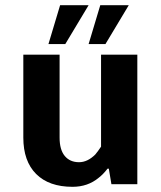

<svg xmlns="http://www.w3.org/2000/svg" viewBox="-20 -711 620 741"><path d="M167 -541 212 -691H322L232 -541ZM322 -541 367 -691H477L387 -541ZM260 10Q169 10 119.5 -39.5Q70 -89 70 -180V-500H210V-180Q210 -133 230 -109Q250 -85 285 -85Q318 -85 348 -115Q358 -127 370 -145V-500H510V0H410L400 -60H395Q378 -38 361 -25Q319 10 260 10Z"/></svg>

Font: Scada
Style: Bold
Weight: 700
Designer: Jovanny Lemonad
Foundry: Jovanny Lemonad
Version: Version 4.100;PS 004.100;hotconv 1.0.88;makeotf.lib2.5.64775